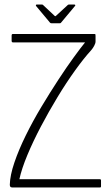

<svg xmlns="http://www.w3.org/2000/svg" viewBox="-20 -822 475 842"><path d="M394 -673Q398 -673 398.5 -671Q399 -669 399 -664V-640Q399 -632 393 -621Q387 -610 380 -602Q348 -567 309.5 -513.5Q271 -460 232.5 -396.5Q194 -333 159.5 -267.5Q125 -202 100 -142Q75 -82 65 -36H418Q421 -36 422 -34.5Q423 -33 423 -31V-6Q423 -2 422 -1Q421 0 418 0H33Q27 0 25 -3.5Q23 -7 23 -12Q24 -53 43 -109Q62 -165 93 -228Q124 -291 161.5 -353.5Q199 -416 236 -472.5Q273 -529 304 -571.5Q335 -614 353 -636H37Q34 -636 32.5 -638Q31 -640 31 -642V-666Q31 -670 32.5 -671.5Q34 -673 37 -673ZM206 -720Q201 -720 199 -723L138 -796Q137 -798 137.5 -800Q138 -802 141 -802H164Q169 -802 170 -799L219 -753Q223 -749 226 -753L276 -799Q278 -802 282 -802H306Q309 -802 310 -800Q311 -798 309 -796L248 -723Q247 -720 242 -720Z"/></svg>

Font: Glory ExtraLight
Style: Regular
Weight: 250
Version: Version 1.011